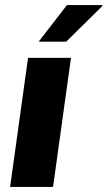

<svg xmlns="http://www.w3.org/2000/svg" viewBox="-20 -740 425 760"><path d="M261 -511 190 0H20L91 -511ZM385 -720V-716L242 -575H133L245 -720Z"/></svg>

Font: Chivo ExtraBold Italic
Style: Regular
Weight: 800
Italic angle: -8.05°
Designer: Hector Gatti
Foundry: Omnibus-Type
Version: Version 1.007